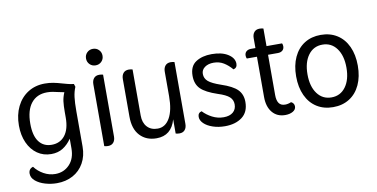

<svg xmlns="http://www.w3.org/2000/svg" viewBox="-83 -950 2745 1398"><g transform="rotate(-10 1289.0 -251.0)"><path d="M490 -460Q476 -427 471 -387.5Q466 -348 466 -284V-22Q466 47 436.5 99.5Q407 152 355 180Q303 208 237 208Q193 208 150.5 195.5Q108 183 80 159.5Q52 136 52 105Q52 70 85 60Q111 95 151.5 117.5Q192 140 237 140Q300 140 342 96Q384 52 384 -24V-95Q356 -54 319.5 -31Q283 -8 233 -8Q175 -8 130.5 -39Q86 -70 61 -125.5Q36 -181 36 -253Q36 -332 66 -393Q96 -454 150 -488Q204 -522 274 -522Q307 -522 336 -516.5Q365 -511 402 -500Q410 -498 435 -491Q460 -484 483 -482ZM404 -435 360 -444Q341 -449 320.5 -452.5Q300 -456 279 -456Q204 -456 162 -403.5Q120 -351 120 -252Q120 -164 153.5 -119Q187 -74 248 -74Q310 -74 346 -120Q382 -166 382 -252V-292Q382 -340 386 -371Q390 -402 404 -435Z M602 -649Q602 -675 619.5 -692.5Q637 -710 663 -710Q689 -710 706.5 -692.5Q724 -675 724 -649Q724 -623 706.5 -605.5Q689 -588 663 -588Q637 -588 619.5 -605.5Q602 -623 602 -649ZM622 2V-455Q622 -483 636 -499.5Q650 -516 676 -516Q691 -516 704 -512V-55Q704 -27 690 -10.5Q676 6 650 6Q635 6 622 2Z M840 -177V-455Q840 -483 854 -499.5Q868 -516 894 -516Q909 -516 922 -512V-171Q922 -118 950.5 -87Q979 -56 1028 -56Q1085 -56 1117.5 -113Q1150 -170 1150 -274V-455Q1150 -483 1164 -499.5Q1178 -516 1204 -516Q1219 -516 1232 -512V-55Q1232 -27 1218 -10.5Q1204 6 1178 6Q1163 6 1150 2V-103Q1118 12 1008 12Q932 12 886 -37Q840 -86 840 -177Z M1336 -88Q1336 -118 1364 -125Q1392 -95 1431.5 -74.5Q1471 -54 1516 -54Q1560 -54 1585 -75Q1610 -96 1610 -133Q1610 -166 1586 -188Q1562 -210 1502 -229Q1415 -258 1379.5 -293.5Q1344 -329 1344 -390Q1344 -461 1390.5 -491.5Q1437 -522 1508 -522Q1583 -522 1628.5 -493Q1674 -464 1674 -422Q1674 -392 1646 -385Q1618 -418 1585.5 -438Q1553 -458 1511 -458Q1471 -458 1445.5 -439.5Q1420 -421 1420 -391Q1420 -357 1446 -335Q1472 -313 1536 -291Q1621 -263 1655.5 -228Q1690 -193 1690 -137Q1690 -62 1641 -25Q1592 12 1514 12Q1465 12 1424 -2Q1383 -16 1359.5 -39Q1336 -62 1336 -88Z M2040 -42Q2040 -19 2017 -5.5Q1994 8 1960 8Q1900 8 1865 -34Q1830 -76 1830 -148V-446H1755Q1750 -456 1750 -468Q1750 -488 1763 -499Q1776 -510 1797 -510H1830V-583Q1830 -611 1844 -627.5Q1858 -644 1884 -644Q1899 -644 1912 -640V-510H2027Q2032 -500 2032 -488Q2032 -468 2019 -457Q2006 -446 1985 -446H1912V-148Q1912 -108 1926.5 -87.5Q1941 -67 1972 -67Q1994 -67 2017 -77Q2028 -72 2034 -63Q2040 -54 2040 -42Z M2086 -255Q2086 -336 2114 -396.5Q2142 -457 2193.5 -489.5Q2245 -522 2314 -522Q2383 -522 2434.5 -489.5Q2486 -457 2514 -396.5Q2542 -336 2542 -255Q2542 -174 2514 -113.5Q2486 -53 2434.5 -20.5Q2383 12 2314 12Q2245 12 2193.5 -20.5Q2142 -53 2114 -113.5Q2086 -174 2086 -255ZM2458 -255Q2458 -344 2419 -397Q2380 -450 2314 -450Q2248 -450 2209 -397Q2170 -344 2170 -255Q2170 -166 2209 -113Q2248 -60 2314 -60Q2380 -60 2419 -113Q2458 -166 2458 -255Z"/></g></svg>

Font: Thasadith
Style: Bold
Weight: 700
Designer: Cadson Demak Co.,Ltd.
Foundry: Cadson Demak Co.,Ltd.
Version: Version 1.000; ttfautohint (v1.6)